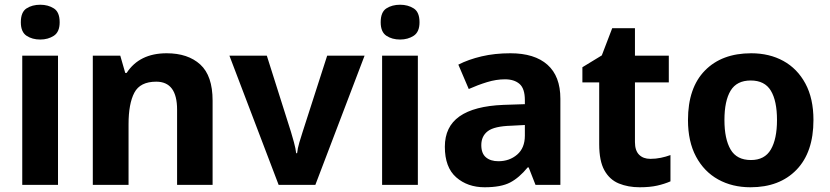

<svg xmlns="http://www.w3.org/2000/svg" viewBox="-20 -781 3504 811"><path d="M150 -761Q183 -761 207.5 -745.5Q232 -730 232 -687Q232 -646 207.5 -630Q183 -614 150 -614Q116 -614 92 -630Q68 -646 68 -687Q68 -730 92 -745.5Q116 -761 150 -761ZM225 -546V0H74V-546Z M684 -556Q774 -556 826 -508.5Q878 -461 878 -356V0H728V-318Q728 -436 640 -436Q572 -436 547.5 -389.5Q523 -343 523 -256V0H372V-546H488L509 -473H515Q569 -556 684 -556Z M1157 0 949 -546H1107L1209 -224Q1214 -208 1221.5 -180.5Q1229 -153 1231 -134H1235Q1237 -154 1244.5 -179.5Q1252 -205 1258 -223L1362 -546H1520L1312 0Z M1670 -761Q1703 -761 1727.5 -745.5Q1752 -730 1752 -687Q1752 -646 1727.5 -630Q1703 -614 1670 -614Q1636 -614 1612 -630Q1588 -646 1588 -687Q1588 -730 1612 -745.5Q1636 -761 1670 -761ZM1745 -546V0H1594V-546Z M2136 -556Q2238 -556 2292.5 -507.5Q2347 -459 2347 -364V0H2242L2213 -74H2209Q2173 -30 2134.5 -10Q2096 10 2027 10Q1955 10 1907 -32Q1859 -74 1859 -161Q1859 -246 1921 -289.5Q1983 -333 2106 -338L2197 -341V-358Q2197 -407 2174.5 -426.5Q2152 -446 2113 -446Q2076 -446 2037 -434Q1998 -422 1960 -405L1916 -508Q1959 -530 2014.5 -543Q2070 -556 2136 -556ZM2140 -250Q2068 -248 2040.5 -227Q2013 -206 2013 -168Q2013 -133 2032.5 -116.5Q2052 -100 2085 -100Q2132 -100 2164.5 -128Q2197 -156 2197 -208V-253Z M2727 -110Q2750 -110 2771.5 -114.5Q2793 -119 2812 -126V-15Q2787 -4 2756 3Q2725 10 2682 10Q2633 10 2594 -6Q2555 -22 2533 -61.5Q2511 -101 2511 -172V-433H2440V-497L2522 -547L2566 -662H2662V-546H2805V-433H2662V-181Q2662 -145 2679.5 -127.5Q2697 -110 2727 -110Z M3416 -274Q3416 -138 3344.5 -64Q3273 10 3150 10Q3073 10 3013.5 -23Q2954 -56 2920 -119.5Q2886 -183 2886 -274Q2886 -410 2957.5 -483Q3029 -556 3153 -556Q3230 -556 3289 -523.5Q3348 -491 3382 -428Q3416 -365 3416 -274ZM3040 -274Q3040 -194 3066 -149.5Q3092 -105 3152 -105Q3210 -105 3236 -149.5Q3262 -194 3262 -274Q3262 -355 3236 -398Q3210 -441 3151 -441Q3092 -441 3066 -398Q3040 -355 3040 -274Z"/></svg>

Font: Noto Sans Cherokee
Style: Bold
Weight: 700
Designer: Monotype Design Team
Foundry: Monotype Imaging Inc.
Version: Version 2.001; ttfautohint (v1.8.4.7-5d5b)